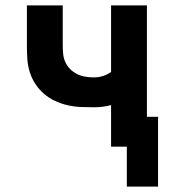

<svg xmlns="http://www.w3.org/2000/svg" viewBox="-20 -540 640 707"><path d="M447 147V0H389V-153Q374 -149 358 -147Q342 -145 326 -145Q302 -145 277.5 -146Q253 -147 229 -152.5Q205 -158 182.5 -168.5Q160 -179 141.5 -195Q123 -211 109.5 -232Q96 -253 89 -276.5Q82 -300 80.5 -324.5Q79 -349 79 -374V-520H211V-374Q211 -358 212.5 -342Q214 -326 220.5 -311.5Q227 -297 238.5 -285.5Q250 -274 264.5 -267Q279 -260 294.5 -257.5Q310 -255 326 -255Q343 -255 359 -260Q375 -265 389 -275V-520H521V-110H562V147Z"/></svg>

Font: Iosevka Extrabold Extended
Style: Regular
Weight: 800
Width: 7
Monospace: yes
Designer: Belleve Invis
Foundry: Belleve Invis
Version: Version 32.5.0; ttfautohint (v1.8.4)